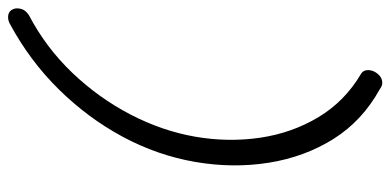

<svg xmlns="http://www.w3.org/2000/svg" viewBox="-258 -488 938 461"><g transform="rotate(-90 210.5 -257.0)"><path d="M242.2 192.4Q235.4 192.4 227.5 186.5Q151.4 144.5 107.9 75.2Q64.5 5.9 50.8 -80.1Q37.1 -166 52.7 -256.8Q68.4 -347.7 113.3 -431.2Q158.2 -514.6 227.1 -584.5Q295.9 -654.3 384.8 -702.1Q392.6 -706.1 400.4 -706.1Q412.1 -706.1 417.5 -697.8Q422.9 -689.5 420.9 -678.7Q418.9 -665 405.3 -656.2Q327.1 -615.2 266.6 -551.8Q206.1 -488.3 166.5 -412.1Q127 -335.9 113.3 -256.8Q99.6 -177.7 110.8 -101.1Q122.1 -24.4 160.2 39.1Q198.2 102.5 264.6 141.6Q275.4 148.4 272.5 165Q270.5 174.8 262.2 183.6Q253.9 192.4 242.2 192.4Z"/></g></svg>

Font: Quicksand
Style: Italic
Weight: 400
Designer: Andrew Paglinawan
Foundry: Andrew Paglinawan
Version: Version 3.006